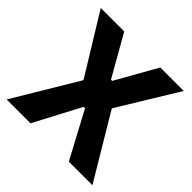

<svg xmlns="http://www.w3.org/2000/svg" viewBox="-178 -862 1024 1024"><g transform="rotate(45 334.0 -350.0)"><path d="M10 0H190L328 -262H339L479 0H657L442 -360V-366L646 -700H469L338 -468H329L197 -700H20L225 -366V-359Z"/></g></svg>

Font: Fixel Display Bold
Style: Bold
Weight: 700
Designer: AlfaBravo + MacPaw
Foundry: Kyrylo Tkachov, Marchela Mozhyna, Serhii Makarenko, Maria Weinstein, Zakhar Kryvoshyya
Version: Version 1.211